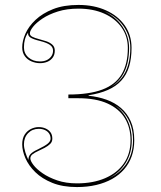

<svg xmlns="http://www.w3.org/2000/svg" viewBox="-20 -743 654 778"><path d="M292 15Q234 15 192 -2Q150 -19 123 -45.5Q96 -72 83 -102Q70 -132 70 -158Q70 -182 80 -197.5Q90 -213 105.5 -220.5Q121 -228 137 -228Q152 -228 164.5 -222.5Q177 -217 184.5 -207Q192 -197 192 -181Q192 -168 183 -159.5Q174 -151 161 -144Q148 -137 134.5 -131Q121 -125 112 -118Q103 -111 103 -101Q103 -91 115.5 -74.5Q128 -58 152.5 -41Q177 -24 212 -12Q247 0 292 0Q357 0 406 -21Q455 -42 482 -81Q509 -120 509 -175Q509 -226 486 -264Q463 -302 416 -323.5Q369 -345 297 -345H257V-360Q341 -360 394.5 -380Q448 -400 473 -442Q498 -484 498 -549Q498 -596 472.5 -632Q447 -668 402 -688Q357 -708 298 -708Q251 -708 214.5 -696.5Q178 -685 152.5 -668Q127 -651 114 -634.5Q101 -618 101 -608Q101 -599 111 -594Q121 -589 136.5 -585Q152 -581 167 -576Q182 -571 192 -562Q202 -553 202 -538Q202 -521 193.5 -509.5Q185 -498 171.5 -492.5Q158 -487 142 -487Q125 -487 108 -494Q91 -501 80.5 -515.5Q70 -530 70 -551Q70 -577 83 -606.5Q96 -636 124 -662.5Q152 -689 195 -706Q238 -723 298 -723Q361 -723 409.5 -701Q458 -679 485.5 -640Q513 -601 513 -549Q513 -506 503 -473Q493 -440 471.5 -416.5Q450 -393 417 -378.5Q384 -364 339 -357V-355Q378 -351 411.5 -339Q445 -327 470 -305.5Q495 -284 509.5 -252Q524 -220 524 -175Q524 -139 513.5 -109.5Q503 -80 483 -57Q463 -34 434.5 -18Q406 -2 370 6.5Q334 15 292 15ZM503 -549Q503 -492 484.5 -452.5Q466 -413 428 -390Q448 -401 463 -416Q478 -431 488 -451Q498 -471 503 -495.5Q508 -520 508 -549Q508 -598 479.5 -638Q451 -678 402 -697Q449 -676 476 -636Q503 -596 503 -549ZM514 -175Q514 -123 489.5 -83Q465 -43 420 -20Q468 -42 493.5 -82Q519 -122 519 -175Q519 -207 510.5 -233.5Q502 -260 485.5 -281Q469 -302 445 -316Q478 -294 496 -257Q514 -220 514 -175ZM77 -551Q77 -526 95.5 -510Q114 -494 142 -494Q158 -494 169.5 -499.5Q181 -505 188 -515Q195 -525 195 -538Q195 -552 182.5 -561Q170 -570 142 -577Q113 -584 102.5 -591.5Q92 -599 94 -611Q85 -598 81 -583.5Q77 -569 77 -551ZM77 -158Q77 -144 82.5 -126.5Q88 -109 95 -95Q95 -109 103.5 -118.5Q112 -128 134 -138Q163 -152 174 -161.5Q185 -171 185 -181Q185 -193 179 -202Q173 -211 162 -216Q151 -221 137 -221Q111 -221 94 -203.5Q77 -186 77 -158Z"/></svg>

Font: Kalnia Glaze Thin Thin
Style: Regular
Weight: 250
Version: Version 1.110